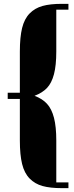

<svg xmlns="http://www.w3.org/2000/svg" viewBox="-20 -746 385 996"><path d="M83 -17.1V-232.9H20V-265.1H83V-479Q83 -553.2 94.7 -600.8Q106.4 -648.4 133.8 -676.3Q161.1 -704.1 200.7 -715.1Q240.2 -726.1 301.8 -726.1H335V-695.8H272V-479Q272 -406.7 260 -361.1Q248 -315.4 224.1 -290Q200.2 -264.6 159.2 -249Q199.7 -233.9 223.9 -207.5Q248 -181.2 260 -135Q272 -88.9 272 -17.1V200.2H335V230H301.8Q240.2 230 200.7 219Q161.1 208 133.8 180.2Q106.4 152.3 94.7 104.7Q83 57.1 83 -17.1Z"/></svg>

Font: Lletraferida
Style: Heavy
Weight: 900
Designer: Josep Patau Bellart
Foundry: Josep Patau Bellart
Version: Version 1.000